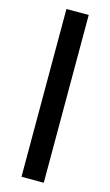

<svg xmlns="http://www.w3.org/2000/svg" viewBox="-140 -779 592 1032"><g transform="rotate(15 156.0 -263.0)"><path d="M94 203.1V-730.5H218V203.1Z"/></g></svg>

Font: RobotoFlex
Style: Regular
Weight: 400
Designer: Berlow after Robertson
Foundry: Google
Version: Version 2.136